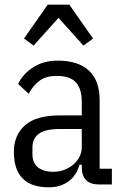

<svg xmlns="http://www.w3.org/2000/svg" viewBox="-20 -785 523 817"><path d="M402 0Q328 0 328 -74V-84H318Q305 -37 270.5 -12.5Q236 12 188 12Q113 12 76 -26Q39 -64 39 -138Q39 -210 86.5 -252Q134 -294 235 -294H328V-351Q328 -408 302.5 -435Q277 -462 222 -462Q177 -462 149.5 -442.5Q122 -423 102 -386L57 -428Q77 -470 121 -498.5Q165 -527 225 -527Q313 -527 358.5 -484.5Q404 -442 404 -359V-67H456V0ZM207 -54Q233 -54 255.5 -63Q278 -72 294 -86.5Q310 -101 319 -119.5Q328 -138 328 -158V-236H233Q173 -236 145.5 -216Q118 -196 118 -158V-130Q118 -91 142 -72.5Q166 -54 207 -54ZM275 -765 376 -621 335 -591 229 -709 123 -591 82 -621 183 -765Z"/></svg>

Font: IBM Plex Sans Cond
Style: Regular
Weight: 400
Width: 3
Designer: Mike Abbink, Paul van der Laan, Pieter van Rosmalen
Foundry: Bold Monday
Version: Version 1.3